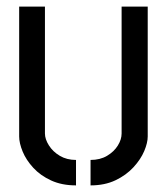

<svg xmlns="http://www.w3.org/2000/svg" viewBox="-20 -556 505 581"><path d="M254 5V-72Q283 -72 304 -84.5Q325 -97 336.5 -115.5Q348 -134 348 -152V-536H427V-143Q427 -124 416.5 -99Q406 -74 384 -50Q362 -26 329.5 -10.5Q297 5 254 5ZM210 5Q167 5 134.5 -10Q102 -25 80.5 -48.5Q59 -72 48.5 -97.5Q38 -123 38 -143V-536H116V-152Q116 -135 128 -116Q140 -97 161 -84.5Q182 -72 210 -72Z"/></svg>

Font: Stick No Bills ExtraLight
Style: Regular
Weight: 400
Version: Version 2.000